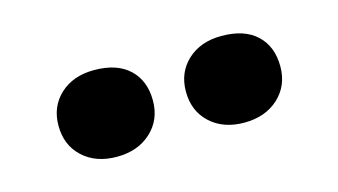

<svg xmlns="http://www.w3.org/2000/svg" viewBox="-36 -851 571 324"><g transform="rotate(-15 250.0 -688.5)"><path d="M56.2 -689Q56.2 -722.2 78.9 -743.2Q101.6 -764.2 138.2 -764.2Q178.2 -764.2 199.7 -743.9Q221.2 -723.6 221.2 -689Q221.2 -655.3 198 -634Q174.8 -612.8 138.2 -612.8Q101.6 -612.8 78.9 -633.8Q56.2 -654.8 56.2 -689ZM278.8 -689Q278.8 -722.2 301.5 -743.2Q324.2 -764.2 360.8 -764.2Q400.9 -764.2 422.4 -743.9Q443.8 -723.6 443.8 -689Q443.8 -655.3 420.7 -634Q397.5 -612.8 360.8 -612.8Q324.2 -612.8 301.5 -633.8Q278.8 -654.8 278.8 -689Z"/></g></svg>

Font: Literata Book
Style: Bold
Weight: 700
Designer: Latin by Veronika Burian and Jose Scaglione. Greek by Irene Vlachou. Cyrillic by Vera Evstafieva
Foundry: TypeTogether
Version: Version 2.003;PS 002.003;hotconv 1.0.88;makeotf.lib2.5.64775